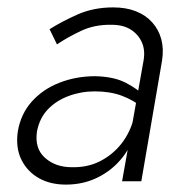

<svg xmlns="http://www.w3.org/2000/svg" viewBox="-20 -490 511 519"><path d="M80 -135Q87 -171 109.5 -194.5Q132 -218 165.5 -230.5Q199 -243 236 -243Q277 -243 308.5 -231.5Q340 -220 367 -198L372 -229Q353 -249 320.5 -266Q288 -283 237 -284Q186 -284 141 -266.5Q96 -249 66 -215.5Q36 -182 28 -134Q22 -90 38 -58Q54 -26 85 -8.5Q116 9 158 9Q206 9 245.5 -11Q285 -31 311.5 -65Q338 -99 348 -141L342 -172Q332 -132 308.5 -102Q285 -72 251 -54.5Q217 -37 174 -38Q130 -38 101.5 -63.5Q73 -89 80 -135ZM134 -370Q162 -389 199 -406.5Q236 -424 282 -423Q313 -423 333.5 -410Q354 -397 363.5 -375.5Q373 -354 368 -326L310 0H362L418 -326Q423 -358 416 -384Q409 -410 391.5 -429.5Q374 -449 347.5 -459.5Q321 -470 286 -470Q233 -470 190 -451Q147 -432 114 -411Z"/></svg>

Font: Jost Light
Style: Italic
Weight: 300
Italic angle: -5°
Version: Version 3.710